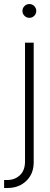

<svg xmlns="http://www.w3.org/2000/svg" viewBox="-58 -727 250 951"><path d="M65.9 -515.6H108.9V76.7Q108.9 134.3 72 169.2Q35.2 204.1 -20 204.1H-37.6V164.6H-22.5Q15.1 164.6 40.5 140.9Q65.9 117.2 65.9 72.8ZM87.4 -638.7Q73.2 -638.7 63.2 -648.7Q53.2 -658.7 53.2 -672.9Q53.2 -687 63.2 -697Q73.2 -707 87.4 -707Q101.6 -707 111.6 -697Q121.6 -687 121.6 -672.9Q121.6 -658.7 111.6 -648.7Q101.6 -638.7 87.4 -638.7Z"/></svg>

Font: Inter Display ExtraLight
Style: Regular
Weight: 200
Designer: Rasmus Andersson
Foundry: rsms
Version: Version 4.000;git-a52131595